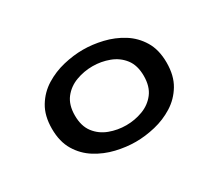

<svg xmlns="http://www.w3.org/2000/svg" viewBox="-99 -723 1074 945"><g transform="rotate(-30 437.5 -250.5)"><path d="M440 11Q386 11 329 -2.5Q272 -16 223 -46.5Q174 -77 143.8 -127.2Q113.5 -177.5 113.5 -251Q113.5 -324.5 143.8 -374.5Q174 -424.5 223 -454.8Q272 -485 329 -498.5Q386 -512 440 -512Q493.5 -512 550.5 -498.5Q607.5 -485 656.2 -454.8Q705 -424.5 735.2 -374.5Q765.5 -324.5 765.5 -251Q765.5 -177.5 735.2 -127.2Q705 -77 656.2 -46.5Q607.5 -16 550.5 -2.5Q493.5 11 440 11ZM440 -83Q488.5 -83 533.5 -99.8Q578.5 -116.5 607 -153.5Q635.5 -190.5 635.5 -251Q635.5 -311 607 -347.8Q578.5 -384.5 533.5 -401.2Q488.5 -418 440 -418Q391 -418 346 -401.2Q301 -384.5 272.5 -347.8Q244 -311 244 -251Q244 -190.5 272.5 -153.5Q301 -116.5 346 -99.8Q391 -83 440 -83Z"/></g></svg>

Font: Trispace SemiExpanded Medium
Style: Regular
Weight: 500
Width: 6
Designer: Tyler Finck
Foundry: Etcetera Type Company
Version: Version 1.210; ttfautohint (v1.8.3)